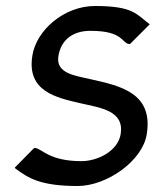

<svg xmlns="http://www.w3.org/2000/svg" viewBox="-20 -610 520 641"><path d="M29 -50 32 -47C74 -16 114 11 239 11C337 11 456 -73 470 -162C492 -299 383 -323 285 -345C235 -357 165 -363 175 -423C184 -479 226 -508 284 -507C393 -507 387 -464 412 -463H414L480 -529L476 -532C435 -563 423 -590 297 -590C194 -590 101 -509 88 -424C69 -305 167 -284 250 -265C315 -250 395 -241 383 -163C374 -105 305 -72 252 -72C143 -72 120 -114 97 -116H94Z"/></svg>

Font: Charger Pro
Style: BdNarObl
Weight: 700
Designer: Jasper
Foundry: Cannot Into Space Fonts
Version: Version 1.09